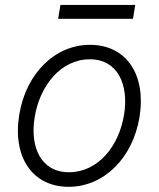

<svg xmlns="http://www.w3.org/2000/svg" viewBox="-20 -731 631 763"><path d="M517.4 -711.3H220.2L210.9 -656.2H508.5ZM252.8 11.4C392 11.4 507.5 -101.9 534.4 -265.6C561.8 -435 481.5 -552.9 337.7 -552.9C198.9 -552.9 83.5 -440 56.5 -275.2C28.8 -106.2 109.4 11.4 252.8 11.4ZM253.9 -46.5C143.1 -46.5 98 -146 117.9 -265.6C138.1 -390.3 221.6 -495.4 337 -495.4C447.8 -495.4 492.5 -394.9 473 -275.2C452.8 -149.9 369.7 -46.5 253.9 -46.5Z"/></svg>

Font: TID UI Light
Style: Italic
Weight: 300
Italic angle: -9.39999°
Designer: The TID Project Authors
Foundry: Bakken & Bæck
Version: Version 1.001;hotconv 1.0.109;makeotfexe 2.5.65596